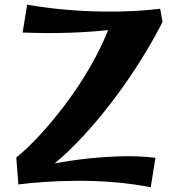

<svg xmlns="http://www.w3.org/2000/svg" viewBox="-20 -770 757 814"><path d="M148 -29 49 -102Q105 -148 165 -215Q225 -282 282.5 -362.5Q340 -443 386.5 -530.5Q433 -618 461 -704L669 -677Q639 -617 597 -547.5Q555 -478 503.5 -405Q452 -332 394 -262.5Q336 -193 274 -133Q212 -73 148 -29ZM619 24Q543 9 463 2.5Q383 -4 307 -3.5Q231 -3 167 1.5Q103 6 58 12L49 -102L173 -69Q240 -84 319.5 -94Q399 -104 482 -107Q565 -110 639 -101ZM76 -632 95 -750Q177 -736 258 -729Q339 -722 414 -721Q489 -720 552 -723.5Q615 -727 659 -733L669 -677Q572 -658 476.5 -646.5Q381 -635 282.5 -631.5Q184 -628 76 -632Z"/></svg>

Font: Marhey Light Medium
Style: Regular
Weight: 500
Version: Version 1.000